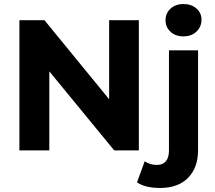

<svg xmlns="http://www.w3.org/2000/svg" viewBox="-20 -744 1065 950"><path d="M667 -644V0H545L224 -391V0H76V-644H200L520 -253V-644ZM658 158 696 54Q721 72 757 72Q785 72 800.5 54Q816 36 816 0V-495H960V-1Q960 86 910.5 136Q861 186 773 186Q697 186 658 158ZM977 -647Q977 -611 952 -587.5Q927 -564 887.5 -564Q848 -564 823.5 -587Q799 -610 799 -644Q799 -678 823.5 -701Q848 -724 887.5 -724Q927 -724 952 -702Q977 -680 977 -647Z"/></svg>

Font: Montserrat Ace
Style: Bold
Weight: 700
Designer: Julieta Ulanovsky
Foundry: Julieta Ulanovsky
Version: Version 1